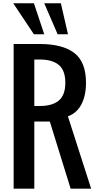

<svg xmlns="http://www.w3.org/2000/svg" viewBox="-20 -1141 602 1161"><path d="M60.1 -1121.1H185.1L247.6 -933.6H185.1ZM247.6 -1121.1H348.1L391.1 -933.6H328.6ZM218.8 -781.2H187.5V-500H218.8Q296.9 -500 335.9 -533.2Q375 -566.4 375 -640.6Q375 -714.8 335.9 -748Q296.9 -781.2 218.8 -781.2ZM500 -640.6Q500 -562.5 472.2 -509.8Q444.3 -457 390.6 -437.5L531.2 0H407.2L281.2 -406.2H187.5V0H62.5V-875H218.8Q358.4 -875 429.2 -820.8Q500 -766.6 500 -640.6Z"/></svg>

Font: Oswald
Style: Book
Weight: 400
Designer: vernon adams
Foundry: vernon adams
Version: Version 1.000